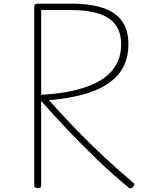

<svg xmlns="http://www.w3.org/2000/svg" viewBox="-20 -1018 810 1054"><path d="M187 14Q177 14 172.5 10.5Q168 7 168 -2V-982Q168 -990 173 -994Q178 -998 188 -998H371Q475 -998 545 -974.5Q615 -951 650 -902Q685 -853 685 -775Q685 -716 666 -670Q647 -624 613.5 -592Q580 -560 536.5 -537.5Q493 -515 444.5 -501.5Q396 -488 346 -480Q296 -472 249 -468Q317 -391 393 -312.5Q469 -234 549.5 -158.5Q630 -83 712 -14Q719 -8 718 -3.5Q717 1 709 10Q702 17 696 16Q690 15 684 10Q599 -60 516 -139.5Q433 -219 355 -301Q277 -383 206 -464V-2Q206 7 202.5 10.5Q199 14 187 14ZM206 -498Q245 -500 287 -504.5Q329 -509 371.5 -518Q414 -527 454.5 -541Q495 -555 529.5 -575.5Q564 -596 590 -624.5Q616 -653 630.5 -690Q645 -727 645 -775Q645 -840 614.5 -881.5Q584 -923 523 -943Q462 -963 369 -963H206Z"/></svg>

Font: Playwrite NG Modern Thin
Style: Regular
Weight: 250
Designer: Veronika Burian, José Scaglione
Foundry: TypeTogether
Version: Version 1.002